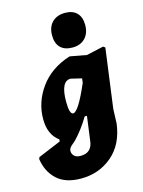

<svg xmlns="http://www.w3.org/2000/svg" viewBox="-186 -799 800 1072"><g transform="rotate(-15 214.0 -262.5)"><path d="M298 -721Q342 -721 366 -696.5Q390 -672 390 -627Q390 -579 363 -551Q336 -523 290 -523Q244 -523 220 -547.5Q196 -572 196 -618Q196 -666 223.5 -693.5Q251 -721 298 -721ZM264 -479 356 -462 455 -484 466 -476 420 -133 417 -50Q402 68 326.5 132Q251 196 147 196Q57 196 8 150.5Q-41 105 -52 31L-48 20L84 -35L85 -47Q27 -89 27 -179Q27 -277 87 -360Q147 -443 258 -479ZM176 -240Q176 -167 198 -167Q228 -167 293 -318L296 -343L233 -358Q176 -358 176 -240ZM177 73Q244 73 250 1L268 -134H255Q215 -67 167 -17L144 3Q128 17 128 32Q128 49 140 61Q152 73 177 73Z"/></g></svg>

Font: Alegreya Sans Black
Style: Italic
Weight: 900
Italic angle: -7°
Designer: Juan Pablo del Peral
Foundry: Huerta Tipografica
Version: Version 2.007